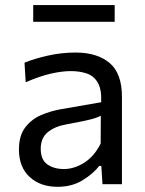

<svg xmlns="http://www.w3.org/2000/svg" viewBox="-20 -710 558 740"><path d="M202 10Q135.5 10 94.2 -28Q53 -66 53 -133.5Q53 -187.5 77.5 -219.2Q102 -251 139.2 -266.8Q176.5 -282.5 214.5 -289L370 -316Q372 -366.5 356.5 -392.2Q341 -418 313.8 -427Q286.5 -436 253 -436Q218.5 -436 175.2 -426Q132 -416 79 -393L74.5 -468.5Q111 -483.5 163.8 -495.5Q216.5 -507.5 271 -507.5Q354.5 -507.5 402.2 -467.5Q450 -427.5 450 -337V0H375L370.5 -70.5H362.5Q339.5 -40.5 298.2 -15.2Q257 10 202 10ZM226 -58.5Q266 -58.5 304.8 -83Q343.5 -107.5 368 -157L368.5 -264Q360.5 -259.5 347.2 -255Q334 -250.5 307.8 -244.8Q281.5 -239 235 -230.5Q192 -223 164.5 -200.8Q137 -178.5 137 -137Q137 -94 162.8 -76.2Q188.5 -58.5 226 -58.5ZM108 -626V-690.5H422V-626Z"/></svg>

Font: Heraclito
Style: Regular
Weight: 400
Designer: Kostas Bartsokas (font) & Cristiano Sobral (main changes)
Foundry: Kostas Bartsokas (font) & Cristiano Sobral (main changes)
Version: Version 1.00;July 8, 2020;FontCreator 13.0.0.2655 64-bit